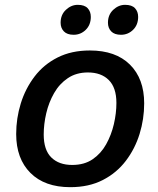

<svg xmlns="http://www.w3.org/2000/svg" viewBox="-20 -766 655 795"><path d="M47 -211Q47 -276 66 -337.5Q85 -399 123 -449Q161 -499 218.5 -528Q276 -557 352 -557Q459 -557 518 -498.5Q577 -440 577 -338Q577 -273 558 -211.5Q539 -150 501 -100Q463 -50 405.5 -20.5Q348 9 271 9Q165 9 106 -50Q47 -109 47 -211ZM161 -209Q161 -145 192.5 -114Q224 -83 279 -83Q329 -83 363.5 -106.5Q398 -130 419.5 -168.5Q441 -207 451.5 -252Q462 -297 462 -340Q462 -403 430.5 -434.5Q399 -466 344 -466Q296 -466 261 -442.5Q226 -419 204 -380.5Q182 -342 171.5 -297Q161 -252 161 -209ZM481 -622Q454 -622 440.5 -636Q427 -650 427 -672Q427 -705 449 -725.5Q471 -746 498 -746Q526 -746 539 -732Q552 -718 552 -696Q552 -663 531 -642.5Q510 -622 481 -622ZM285 -622Q258 -622 244.5 -636Q231 -650 231 -672Q231 -705 253 -725.5Q275 -746 302 -746Q330 -746 343 -732Q356 -718 356 -696Q356 -663 335 -642.5Q314 -622 285 -622Z"/></svg>

Font: Kufam Medium
Style: Italic
Weight: 500
Italic angle: -11°
Designer: Artur Schmal
Foundry: Original Type
Version: Version 1.301; ttfautohint (v1.8.3)